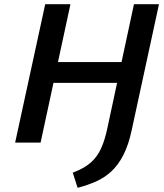

<svg xmlns="http://www.w3.org/2000/svg" viewBox="-20 -678 778 913"><path d="M349 215 326 143Q358 131 383.5 115.5Q409 100 429 77.5Q449 55 464 20Q479 -15 490 -66L617 -658H736L606 -58Q591 12 566.5 59.5Q542 107 509.5 137Q477 167 436.5 185Q396 203 349 215ZM52 0 195 -658H315L173 0ZM150 -284 172 -383H641L620 -284Z"/></svg>

Font: Ysabeau
Style: Bold Italic
Weight: 700
Italic angle: -12°
Designer: Christian Thalmann (Catharsis Fonts)
Version: Version 2.002